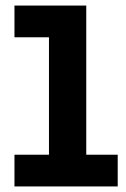

<svg xmlns="http://www.w3.org/2000/svg" viewBox="-20 -670 453 690"><path d="M32 0H403V-114H290V-650H32V-536H156V-114H32Z"/></svg>

Font: Zilla Slab Bold
Style: Regular
Weight: 700
Designer: Typotheque.com
Foundry: Typotheque type foundry
Version: Version 1.3; 2018